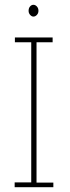

<svg xmlns="http://www.w3.org/2000/svg" viewBox="-20 -779 290 799"><path d="M41 0V-20H110V-603H42V-623H199V-603H132V-19H202V0ZM119 -710Q112 -710 105.5 -717Q99 -724 99 -734Q99 -745 105 -752Q111 -759 119 -759Q127 -759 133.5 -752Q140 -745 140 -734Q140 -724 133.5 -717Q127 -710 119 -710Z"/></svg>

Font: Inconsolata UltraCondensed ExtraLight
Style: Regular
Weight: 200
Width: 1
Monospace: yes
Designer: Raph Levien, Cyreal, Brenton Simpson
Foundry: Raph Levien, Cyreal, Google
Version: Version 3.100; ttfautohint (v1.8.4.7-5d5b)